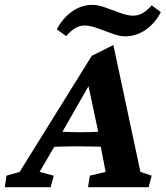

<svg xmlns="http://www.w3.org/2000/svg" viewBox="-65 -778 688 798"><path d="M-44.9 0 -38.1 -47.9 16.6 -63.5 316.4 -545.9 406.2 -590.8 518.6 -63.5 565.4 -47.9 552.7 0H300.8L308.6 -47.9L374 -63.5L349.6 -190.4L344.7 -223.6L294.9 -457L320.3 -450.2L192.4 -226.6L177.7 -197.3L99.6 -63.5L158.2 -47.9L145.5 0ZM144.5 -167 159.2 -232.4Q178.7 -231.4 204.6 -230Q230.5 -228.5 271.5 -228.5Q311.5 -228.5 338.9 -230Q366.2 -231.4 384.8 -232.4L371.1 -168Q351.6 -168 324.7 -168.9Q297.9 -169.9 257.8 -169.9Q217.8 -169.9 191.4 -168.9Q165 -168 144.5 -167ZM565.4 -755.9 603.5 -727.5Q579.1 -680.7 540 -653.8Q501 -627 455.1 -627Q432.6 -627 401.9 -638.2Q371.1 -649.4 340.3 -660.6Q309.6 -671.9 287.1 -671.9Q265.6 -671.9 247.6 -661.1Q229.5 -650.4 210 -627.9L170.9 -656.2Q196.3 -703.1 234.9 -730.5Q273.4 -757.8 319.3 -757.8Q342.8 -757.8 373.5 -746.6Q404.3 -735.4 435.1 -724.1Q465.8 -712.9 488.3 -712.9Q509.8 -712.9 528.3 -723.6Q546.9 -734.4 565.4 -755.9Z"/></svg>

Font: Crimson Pro
Style: Bold Italic
Weight: 700
Italic angle: -12°
Designer: Jacques Le Bailly
Foundry: Baron von Fonthausen
Version: Version 1.003